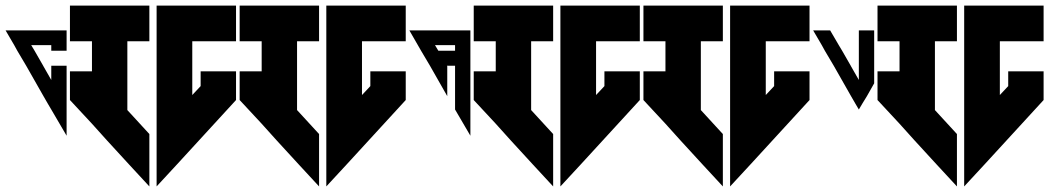

<svg xmlns="http://www.w3.org/2000/svg" viewBox="-20 -717 3765 689"><path d="M0 -608 31 -555 42 -535 74 -481 136 -372 151 -346 164 -324 219 -230V-283V-481H164V-430L136 -479L135 -481L104 -535L92 -555H154H164V-535H219V-555V-608H164H123H61Z M231 -697V-569H310V-461H231V-358L310 -273L319 -263L364 -213L442 -128L516 -48V-236L437 -322V-569H516V-697ZM542 -697V-569V-236V-48L616 -128L827 -358V-461H700V-408L670 -376V-569H827V-697H670Z M840 -697V-569H919V-461H840V-358L919 -273L928 -263L973 -213L1051 -128L1125 -48V-236L1046 -322V-569H1125V-697ZM1151 -697V-569V-236V-48L1225 -128L1436 -358V-461H1309V-408L1279 -376V-569H1436V-697H1279Z M1449 -608 1491 -535 1523 -481 1585 -372V-479L1584 -481H1613V-377V-324L1668 -230V-283V-481V-535V-582V-608H1613ZM1541 -555H1613V-535H1553Z M1680 -697V-569H1759V-461H1680V-358L1759 -273L1768 -263L1813 -213L1891 -128L1965 -48V-236L1886 -322V-569H1965V-697ZM1991 -697V-569V-236V-48L2065 -128L2276 -358V-461H2149V-408L2119 -376V-569H2276V-697H2119Z M2289 -697V-569H2368V-461H2289V-358L2368 -273L2377 -263L2422 -213L2500 -128L2574 -48V-236L2495 -322V-569H2574V-697ZM2600 -697V-569V-236V-48L2674 -128L2885 -358V-461H2758V-408L2728 -376V-569H2885V-697H2728Z M2898 -608 2929 -555 2940 -535 2972 -481 3034 -372 3049 -346 3062 -324 3075 -346 3091 -372 3117 -418V-481V-524V-535V-555V-608H3062V-555V-535V-481V-430L3034 -479L3033 -481L3002 -535L2990 -555L2959 -608Z M3129 -697V-569H3208V-461H3129V-358L3208 -273L3217 -263L3262 -213L3340 -128L3414 -48V-236L3335 -322V-569H3414V-697ZM3440 -697V-569V-236V-48L3514 -128L3725 -358V-461H3598V-408L3568 -376V-569H3725V-697H3568Z"/></svg>

Font: ABC-Triangle-Monogram
Style: Regular
Weight: 400
Designer: Sadat Fauzi
Foundry: Intuisi Creative
Version: Version 001.000